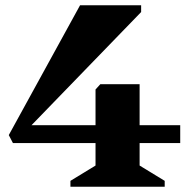

<svg xmlns="http://www.w3.org/2000/svg" viewBox="-20 -710 732 730"><path d="M29.2 -166 13.4 -196.4 284.4 -690H516.6V-664.2L63.6 -196.6L62.2 -175.6ZM29.2 -166 66.6 -234H665.2V-166ZM247.8 0V-22.4L343.2 -80.6V-369.8L361.4 -389.8H510.8V-80.6L606.2 -22.4V0Z"/></svg>

Font: Platypi Light
Style: Regular
Weight: 300
Designer: David Sargent
Foundry: Bolt Cutter Type
Version: Version 1.200